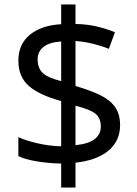

<svg xmlns="http://www.w3.org/2000/svg" viewBox="-20 -779 612 857"><path d="M253 -49Q198 -50 146 -58.5Q94 -67 62 -82V-167Q96 -151 149 -139Q202 -127 253 -126V-328Q154 -355 108 -396Q62 -437 62 -508Q62 -582 113.5 -624Q165 -666 253 -671V-759H317V-672Q370 -671 413.5 -660.5Q457 -650 493 -635L466 -561Q434 -574 395.5 -583.5Q357 -593 317 -596V-395Q383 -376 427 -354.5Q471 -333 493.5 -301.5Q516 -270 516 -220Q516 -150 464 -106.5Q412 -63 317 -53V58H253ZM253 -594Q199 -590 173.5 -569Q148 -548 148 -515Q148 -475 170.5 -453.5Q193 -432 253 -417ZM317 -131Q376 -137 403 -158.5Q430 -180 430 -214Q430 -252 406 -271.5Q382 -291 317 -307Z"/></svg>

Font: Noto Znamenny Musical Notation
Style: Regular
Weight: 400
Version: Version 1.003; ttfautohint (v1.8.4.7-5d5b)